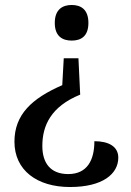

<svg xmlns="http://www.w3.org/2000/svg" viewBox="-20 -559 527 771"><path d="M268 -539C231 -539 200 -521 200 -467C200 -413 231 -396 268 -396C305 -396 335 -413 335 -467C335 -521 305 -539 268 -539ZM302 -179 295 -325H236L230 -217C108 -164 38 -99 38 10C38 125 129 192 261 192C393 192 455 139 455 74C455 29 416 8 359 8C359 83 331 140 254 140C182 140 150 95 150 27C150 -54 184 -131 302 -179Z"/></svg>

Font: Noto Serif Malayalam Medium
Style: Regular
Weight: 500
Designer: Indian type Foundry, Jelle Bosma, Monotype Design Team
Foundry: Monotype Imaging Inc.
Version: Version 2.104